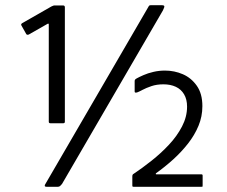

<svg xmlns="http://www.w3.org/2000/svg" viewBox="-20 -720 874 740"><path d="M160 0Q153 0 152.5 -3.5Q152 -7 155 -11L551 -692Q554 -698 556 -699Q558 -700 564 -700H604Q611 -700 613 -697Q615 -694 608 -680L219 -11Q215 -6 211.5 -3Q208 0 202 0ZM174 -245Q168 -245 168 -251V-625Q168 -631 163 -628L91 -587Q84 -584 81 -589L63 -621Q59 -627 66 -631L178 -695Q183 -697 185 -698Q187 -699 191 -699H223Q230 -699 230 -692V-251Q230 -245 224 -245ZM497 0Q492 0 491 -1Q490 -2 490 -6V-40Q490 -48 495 -50Q528 -72 564 -100.5Q600 -129 631 -162Q662 -195 681.5 -232.5Q701 -270 701 -309Q701 -337 689.5 -356.5Q678 -376 657.5 -385.5Q637 -395 610 -395Q584 -395 563.5 -388Q543 -381 529 -373.5Q515 -366 509 -364Q499 -361 499 -367V-407Q499 -411 500.5 -413Q502 -415 507 -418Q516 -423 533 -430.5Q550 -438 571.5 -443Q593 -448 616 -448Q652 -448 684.5 -434Q717 -420 738.5 -389.5Q760 -359 760 -311Q760 -271 745 -235Q730 -199 704.5 -166.5Q679 -134 647.5 -105.5Q616 -77 581 -52Q580 -50 580.5 -49Q581 -48 584 -48H757Q761 -48 761 -43V-6Q761 -1 760.5 -0.5Q760 0 755 0Z"/></svg>

Font: Glory Medium
Style: Regular
Weight: 500
Designer: Robert Leuschke
Foundry: Robert Leuschke
Version: Version 1.011